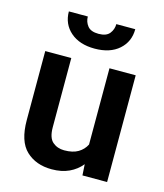

<svg xmlns="http://www.w3.org/2000/svg" viewBox="-112 -825 782 918"><g transform="rotate(15 279.0 -366.0)"><path d="M380.4 0 377 -54.7Q352.5 -24.4 315.9 -7.3Q279.3 9.8 230 9.8Q151.9 9.8 103.3 -36.1Q54.7 -82 54.7 -187V-528.3H183.6V-186Q183.6 -133.8 207 -113.5Q230.5 -93.3 264.6 -93.3Q307.1 -93.3 333.3 -108.9Q359.4 -124.5 372.6 -150.9V-528.3H502.4V0ZM349.6 -740.7H443.4Q443.4 -678.7 399.2 -639.6Q355 -600.6 279.3 -600.6Q203.6 -600.6 159.2 -639.6Q114.7 -678.7 114.7 -740.7H208.5Q208.5 -714.4 224.6 -694.1Q240.7 -673.8 279.3 -673.8Q317.4 -673.8 333.5 -694.1Q349.6 -714.4 349.6 -740.7Z"/></g></svg>

Font: Vazirmatn FD SemiBold
Style: Regular
Weight: 600
Designer: Saber Rastikerdar
Foundry: Saber Rastikerdar
Version: Version 33.001